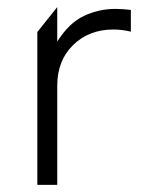

<svg xmlns="http://www.w3.org/2000/svg" viewBox="-20 -520 418 540"><path d="M85 0V-430L141 -500V-403Q174 -455.5 216 -475.2Q258 -495 305 -495Q315 -495 326 -494.2Q337 -493.5 348 -492V-431Q335.5 -434 323.2 -435.5Q311 -437 299 -437Q230 -437 185.5 -393.2Q141 -349.5 141 -279V0Z"/></svg>

Font: Geologica-Sharp
Style: Regular
Weight: 100
Designer: Sindre Bremnes, Frode Helland
Foundry: Monokrom Skriftforlag AS
Version: Version 1.010;gftools[0.9.28]